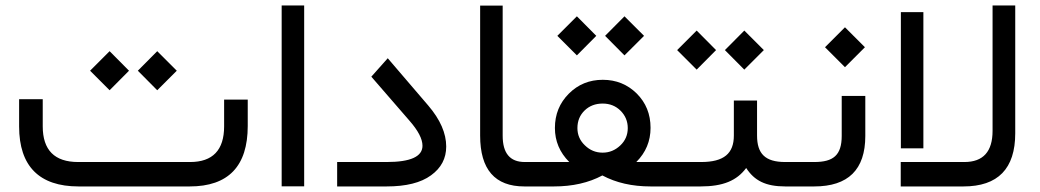

<svg xmlns="http://www.w3.org/2000/svg" viewBox="-20 -671 3744 691"><path d="M261.2 -87.9C176.3 -87.9 133.8 -130.9 133.8 -216.3V-314H48.8V-215.8C48.8 -72.8 121.6 0 262.7 0H662.6C801.8 0 871.6 -72.8 871.6 -217.8V-312.5H786.6V-216.3C786.6 -130.9 745.6 -87.9 664.1 -87.9ZM545.9 -346.2 616.2 -416.5 545.9 -486.8 476.1 -416.5ZM374.5 -346.2 444.3 -416.5 374.5 -486.8 304.2 -416.5Z M993.7 -0.5H1074.7V-651.4H993.7Z M1371.1 0C1441.4 0 1494.6 -13.2 1531.2 -40C1567.9 -66.4 1585.9 -101.1 1585.9 -143.6C1585.9 -191.4 1564.5 -240.7 1521 -291.5L1375.5 -461.4L1316.4 -395L1453.1 -237.3C1484.9 -201.2 1500.5 -170.9 1500.5 -146.5C1500.5 -107.4 1457.5 -87.9 1371.6 -87.9H1193.4V0Z M1900.9 -47.4C1900.9 -74.2 1897 -87.9 1889.6 -87.9H1868.7C1815.4 -87.9 1789.1 -119.6 1789.1 -182.6V-650.9H1708V-183.1C1708 -61 1761.2 0 1867.2 0H1889.6C1897 0 1900.9 -14.2 1900.9 -42Z M1884.3 -87.9C1876 -87.9 1872.1 -74.2 1872.1 -47.4V-42C1872.1 -14.2 1876 0 1884.3 0H1973.6C2040.5 0 2098.6 -13.2 2147.9 -39.6C2197.3 -13.2 2254.9 0 2321.8 0H2388.2C2395.5 0 2399.4 -14.2 2399.4 -42V-47.4C2399.4 -74.2 2395.5 -87.9 2388.2 -87.9H2270C2304.2 -122.1 2321.3 -163.1 2321.3 -210.9C2321.3 -260.3 2304.7 -301.3 2271.5 -334.5C2238.3 -367.2 2197.8 -383.8 2149.4 -383.8C2101.1 -383.8 2060.5 -367.2 2027.3 -334C1993.7 -300.3 1977.1 -259.3 1977.1 -210.4C1977.1 -163.6 1994.1 -122.6 2028.8 -87.9ZM2148.9 -298.3C2174.8 -298.3 2196.3 -289.6 2213.4 -272.5C2230.5 -255.4 2239.3 -234.4 2239.3 -210C2239.3 -185.5 2230.5 -164.6 2212.4 -147.5C2194.3 -130.4 2173.3 -121.6 2148.9 -121.6C2124 -121.6 2103 -130.4 2085 -147.9C2066.9 -165 2058.1 -186 2058.1 -210C2058.1 -235.8 2066.9 -256.8 2084 -273.4C2101.1 -290 2123 -298.3 2148.9 -298.3ZM2227.5 -471.7 2297.9 -542 2227.5 -612.3 2157.7 -542ZM2056.2 -471.7 2126 -542 2056.2 -612.3 1985.8 -542Z M2658.7 -420.4 2729 -490.7 2658.7 -561 2588.9 -490.7ZM2487.3 -420.4 2557.1 -490.7 2487.3 -561 2417 -490.7ZM2383.3 -87.9C2375 -87.9 2371.1 -74.2 2371.1 -47.4V-42C2371.1 -14.2 2375 0 2383.3 0H2501C2582.5 0 2631.8 -21 2665.5 -66.4C2694.8 -21 2735.4 0 2806.2 0H2816.4C2823.7 0 2827.6 -14.2 2827.6 -42V-47.4C2827.6 -74.2 2823.7 -87.9 2816.4 -87.9H2805.7C2733.4 -87.9 2704.6 -118.2 2704.6 -183.1V-309.1H2621.1V-183.1C2621.1 -118.7 2585.4 -87.9 2503.4 -87.9Z M2811.5 -87.9C2803.2 -87.9 2799.3 -74.2 2799.3 -47.4V-42C2799.3 -14.2 2803.2 0 2811.5 0H2910.2C3032.7 0 3094.2 -60.5 3094.2 -181.6V-325.7H3009.3V-182.1C3009.3 -112.3 2979 -87.9 2910.6 -87.9ZM3021 -429.2 3092.8 -501 3021 -572.8 2949.2 -501Z M3222.2 -137.2H3303.2V-627.4H3222.2ZM3633.8 -651.4H3552.2V-200.2C3552.2 -125.5 3518.6 -87.9 3450.7 -87.9H3221.7V0H3447.3C3571.8 0 3633.8 -64 3633.8 -191.4Z"/></svg>

Font: Shabnam
Style: Regular
Weight: 400
Foundry: DejaVu fonts team - Redesigned by Saber Rastikerdar - Based on Vazir font
Version: Version 5.0.1